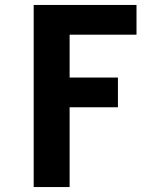

<svg xmlns="http://www.w3.org/2000/svg" viewBox="-20 -755 640 775"><path d="M116 0V-735H531V-615H261V-442H456V-322H261V0Z"/></svg>

Font: Iosevka Curly Heavy Extended
Style: Regular
Weight: 900
Width: 7
Monospace: yes
Designer: Belleve Invis
Foundry: Belleve Invis
Version: Version 11.1.0; ttfautohint (v1.8.3)